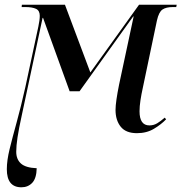

<svg xmlns="http://www.w3.org/2000/svg" viewBox="-20 -556 771 816"><path d="M71 240Q9 240 9 163Q9 126 21 77Q33 28 51 -37Q69 -102 88 -187L143 -443Q149 -471 149 -489Q149 -511 133 -518.5Q117 -526 88 -526H72L73 -536H256L364 -248L571 -536H731L729 -526H714Q686 -526 670.5 -515.5Q655 -505 647 -469L587 -183Q581 -156 577 -130Q573 -104 573 -83Q573 -23 615 -23Q633 -23 648 -32Q663 -41 680 -56L686 -49Q665 -27 634 -8.5Q603 10 562 10Q515 10 493 -17.5Q471 -45 471 -89Q471 -106 475 -133.5Q479 -161 486 -196L548 -486H546L318 -168H276L163 -480H161L73 -68Q60 -9 54.5 27.5Q49 64 49 89Q49 121 69 139Q89 157 136 159Q135 202 117 221Q99 240 71 240Z"/></svg>

Font: Noto Serif Display SemiCondensed Medium
Style: Italic
Weight: 500
Width: 4
Italic angle: -12°
Designer: Monotype Design Team
Foundry: Monotype Imaging Inc.
Version: Version 2.009